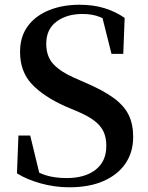

<svg xmlns="http://www.w3.org/2000/svg" viewBox="-20 -775 628 813"><path d="M272.9 18.1Q211.9 18.1 152.3 1.5Q92.8 -15.1 51.8 -41L58.1 -201.2H107.9L146 -43.9Q160.2 -37.1 172.9 -33.2Q210.9 -21 262.2 -21Q339.8 -21 385 -56.4Q430.2 -91.8 430.2 -157.2Q430.2 -192.9 418 -218.5Q405.8 -244.1 378.4 -264.6Q351.1 -285.2 303.2 -305.2L257.8 -324.2Q164.1 -366.2 114.5 -419.2Q64.9 -472.2 64.9 -555.2Q64.9 -620.1 97.9 -664.6Q130.9 -709 188 -731.9Q245.1 -754.9 316.9 -754.9Q375 -754.9 422.1 -740.5Q469.2 -726.1 507.8 -699.2L502 -546.9H452.1L414.1 -698.2Q408.2 -701.2 402.8 -703.1Q372.1 -715.8 329.1 -715.8Q262.2 -715.8 219 -683.3Q175.8 -650.9 175.8 -589.8Q175.8 -535.2 206.8 -502.7Q237.8 -470.2 293.9 -445.8L341.8 -424.8Q418 -392.1 461.9 -359.6Q505.9 -327.1 524.9 -288.1Q543.9 -249 543.9 -194.8Q543.9 -130.9 511.5 -83Q479 -35.2 418.5 -8.5Q357.9 18.1 272.9 18.1Z"/></svg>

Font: Dream Han Serif CN W16
Style: Regular
Weight: 625
Designer: Adobe
Foundry: Pal3love
Version: Version 3.00; Sans 2.004; Serif 2.001